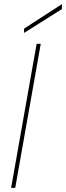

<svg xmlns="http://www.w3.org/2000/svg" viewBox="-20 -913 321 933"><path d="M34 0 158 -700H178L54 0ZM97 -753V-774L281 -893V-869Z"/></svg>

Font: DM Sans 16pt Thin
Style: Italic
Weight: 250
Italic angle: -10°
Version: Version 4.004;gftools[0.9.30]